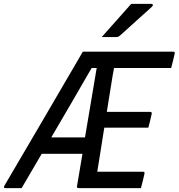

<svg xmlns="http://www.w3.org/2000/svg" viewBox="-46 -965 916 985"><path d="M65 0H-19Q-30 0 -23 -13Q78 -185 178.5 -356.5Q279 -528 379 -700H842Q853 -700 850 -689Q846 -670 841.5 -653Q837 -636 832 -616H539Q537 -605 535 -594Q533 -583 531 -572Q524 -527 516.5 -481.5Q509 -436 502 -391H724Q735 -391 732 -380Q728 -362 724 -345Q720 -328 715 -310H489Q480 -253 471 -196.5Q462 -140 453 -84H687Q698 -84 695 -73Q691 -54 686.5 -36.5Q682 -19 677 0H359Q346 0 349 -10Q356 -51 363 -92.5Q370 -134 377 -176H168Q116 -87 65 0ZM424 -616Q373 -527 321 -438Q269 -349 217 -260H390Q405 -349 420 -438Q435 -527 450 -616ZM627 -945H731Q737 -945 738 -940Q739 -935 733 -930Q709 -908 691.5 -892.5Q674 -877 657.5 -862Q641 -847 620.5 -828.5Q600 -810 570 -783Q567 -780 562.5 -777.5Q558 -775 552 -775H476Q515 -820 551 -859.5Q587 -899 627 -945Z"/></svg>

Font: Recursive Sn Lnr St
Style: Italic
Weight: 400
Italic angle: -15°
Version: Version 1.079;hotconv 1.0.112;makeotfexe 2.5.65598; ttfautoh